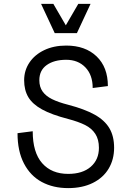

<svg xmlns="http://www.w3.org/2000/svg" viewBox="-20 -950 676 986"><path d="M70 -266 148 -276Q148 -167 196.5 -112Q245 -57 330 -57Q404 -57 446 -93.5Q488 -130 488 -191Q488 -234 469.5 -262.5Q451 -291 417 -308Q383 -325 330 -339Q245 -361 196 -388Q147 -415 125.5 -451Q104 -487 104 -538Q104 -588 131 -628.5Q158 -669 207 -692.5Q256 -716 320 -716Q418 -716 476 -660.5Q534 -605 534 -508L456 -498Q456 -565 418.5 -604Q381 -643 320 -643Q258 -643 220 -616Q182 -589 182 -538Q182 -504 198.5 -480.5Q215 -457 247 -441Q279 -425 330 -412Q414 -390 465.5 -361.5Q517 -333 541.5 -292Q566 -251 566 -191Q566 -131 538 -84Q510 -37 456.5 -10.5Q403 16 330 16Q253 16 194.5 -15.5Q136 -47 103 -110.5Q70 -174 70 -266ZM191 -930H254L318 -820L382 -930H445L375 -780H261Z"/></svg>

Font: Uncut Sans VF
Style: Regular
Weight: 400
Designer: Kasper Nordkvist
Foundry: Uncut Type
Version: Version 1.100;FEAKit 1.0